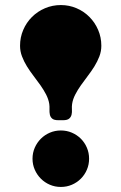

<svg xmlns="http://www.w3.org/2000/svg" viewBox="-20 -737 485 767"><path d="M109.9 -103Q109.9 -126.5 118.9 -147Q127.9 -167.5 143.3 -182.9Q158.7 -198.2 179.2 -207Q199.7 -215.8 223.1 -215.8Q246.6 -215.8 267.1 -207Q287.6 -198.2 303 -182.9Q318.4 -167.5 327.1 -147Q335.9 -126.5 335.9 -103Q335.9 -79.6 327.1 -59.1Q318.4 -38.6 303 -23.2Q287.6 -7.8 267.1 1Q246.6 9.8 223.1 9.8Q199.7 9.8 179.2 1Q158.7 -7.8 143.3 -23.2Q127.9 -38.6 118.9 -59.1Q109.9 -79.6 109.9 -103ZM212.9 -256.8Q195.8 -256.8 188.5 -263.2Q181.2 -269.5 179.2 -279.1Q177.2 -288.6 177.7 -300Q178.2 -311.5 176.8 -321.8Q173.8 -340.8 164.1 -359.6Q154.3 -378.4 141.4 -396.7Q128.4 -415 114 -433.8Q99.6 -452.6 87.6 -471.9Q75.7 -491.2 67.9 -511.7Q60.1 -532.2 60.1 -554.2Q60.1 -587.9 72.8 -617.4Q85.4 -647 107.7 -669.2Q129.9 -691.4 159.7 -704.1Q189.5 -716.8 223.1 -716.8Q256.3 -716.8 285.9 -704.1Q315.4 -691.4 337.4 -669.2Q359.4 -647 372.1 -617.4Q384.8 -587.9 384.8 -554.2Q384.8 -532.2 377 -511.7Q369.1 -491.2 357.2 -471.9Q345.2 -452.6 330.8 -433.8Q316.4 -415 303.5 -396.7Q290.5 -378.4 280.8 -359.6Q271 -340.8 268.1 -321.8Q266.6 -311.5 267.3 -300Q268.1 -288.6 265.9 -279.1Q263.7 -269.5 256.3 -263.2Q249 -256.8 231.9 -256.8Z"/></svg>

Font: Fascinate
Style: Regular
Weight: 900
Designer: Astigmatic (AOETI)
Foundry: Astigmatic (AOETI)
Version: Version 1.000